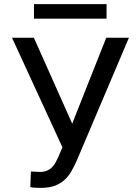

<svg xmlns="http://www.w3.org/2000/svg" viewBox="-20 -892 668 922"><path d="M326.7 -298.3 490.2 -710.9H599.1L347.7 -118.7Q322.3 -62 300.3 -38.3Q278.3 -14.6 248.8 -2.2Q219.2 10.3 174.8 10.3Q136.2 10.3 125.5 5.9L128.4 -68.4L172.9 -66.4Q224.1 -66.4 249 -115.7L261.2 -141.1L279.8 -184.6L37.6 -710.9H142.6ZM491.7 -802.2H143.1V-872.1H491.7Z"/></svg>

Font: RobotoInd
Style: Regular
Weight: 400
Designer: Google
Version: Version 2.001101; 2014